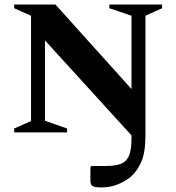

<svg xmlns="http://www.w3.org/2000/svg" viewBox="-20 -580 771 841"><path d="M42 0V-17L116 -50V-511L42 -544V-560H223L556 -190V-511L459 -544V-560H690V-544L617 -511V14Q617 89 598.5 130Q580 171 552 195Q526 216 493.5 228.5Q461 241 425 241Q393 241 384.5 234.5Q376 228 376 212V152L381 147H445Q488 147 512 136.5Q536 126 546 100Q556 74 556 25V13L177 -403V-51L274 -17V0Z"/></svg>

Font: Spectral SC
Style: Bold
Weight: 700
Designer: Jean-Baptiste Levee
Foundry: Production Type
Version: Version 2.001